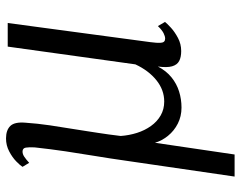

<svg xmlns="http://www.w3.org/2000/svg" viewBox="-99 -499 780 622"><g transform="rotate(-90 291.0 -188.0)"><path d="M101.5 182H30L82 -174.5Q88.5 -221 96.5 -269Q104.5 -317 111.8 -366Q119 -415 124.5 -465.5Q125.5 -483.5 123.8 -494.2Q122 -505 111 -505Q102.5 -505 94 -499.2Q85.5 -493.5 74.5 -483.5L61.5 -505Q66 -512.5 79 -525.2Q92 -538 111.5 -548.2Q131 -558.5 153.5 -558.5Q180.5 -558.5 194 -544.5Q207.5 -530.5 204.5 -495.5Q202 -457.5 196 -416.5Q190 -375.5 183 -334Q179.5 -312.5 176.8 -294.5Q174 -276.5 171.5 -260Q169 -243.5 166.5 -226Q164 -208.5 161.5 -187Q163.5 -159.5 171.5 -134.2Q179.5 -109 193.8 -89Q208 -69 228 -57.5Q248 -46 273 -46Q310.5 -46 342 -71.2Q373.5 -96.5 393.5 -139.5L451 -553H527.5L465.5 -91Q462.5 -70 463.5 -56.5Q464.5 -43 477 -43Q484.5 -43 494.8 -48.2Q505 -53.5 517.5 -66.5L531 -43.5Q526.5 -37.5 512.8 -24.8Q499 -12 479.2 -1.5Q459.5 9 436.5 9Q417 9 404.5 2.5Q392 -4 387.2 -20.5Q382.5 -37 386.5 -66.5Q372.5 -39.5 351.5 -22.5Q330.5 -5.5 305.5 2.2Q280.5 10 253.5 10Q225 10 201.5 -2Q178 -14 162 -33.8Q146 -53.5 139.5 -76Z"/></g></svg>

Font: Merriweather 28pt Light
Style: Italic
Weight: 300
Italic angle: -7.8°
Version: Version 2.101